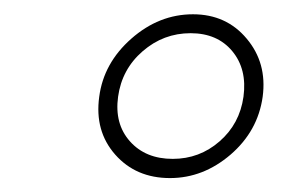

<svg xmlns="http://www.w3.org/2000/svg" viewBox="-20 -741 433 273"><path d="M254.4 -720.7Q301.8 -720.7 330.8 -686Q359.9 -651.4 353.5 -603.5Q346.7 -554.7 307.9 -521.2Q269 -487.8 221.7 -487.8Q173.3 -487.8 143.8 -521.2Q114.3 -554.7 121.1 -603.5Q127.4 -651.4 166.7 -686Q206.1 -720.7 254.4 -720.7ZM225.6 -515.1Q263.7 -515.1 292.2 -540Q320.8 -564.9 326.2 -603.5Q331.5 -642.6 310.3 -668.2Q289.1 -693.8 251 -693.8Q212.4 -693.8 182.9 -668.2Q153.3 -642.6 147.9 -603.5Q142.6 -564.9 164.8 -540Q187 -515.1 225.6 -515.1Z"/></svg>

Font: Robert Sans Thin
Style: Italic
Weight: 100
Italic angle: -8°
Designer: Christian Robertson (extended by Adam Twardoch)
Foundry: Google
Version: Version 12.135;April 2, 2019;FontCreator 11.5.0.2425 64-bit;